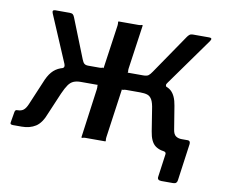

<svg xmlns="http://www.w3.org/2000/svg" viewBox="-74 -625 994 845"><g transform="rotate(10 423.0 -202.0)"><path d="M698 129Q678 129 681 112L695 11Q697 0 685 -2L723 -68H781Q793 -68 792 -53L769 113Q768 121 763.5 125Q759 129 750 129ZM12 0Q6 0 2.5 -2Q-1 -4 0 -10L8 -57Q9 -63 11.5 -65.5Q14 -68 20 -68Q37 -68 47 -76Q57 -84 65 -103L109 -207Q121 -238 136.5 -256Q152 -274 175 -282.5Q198 -291 232 -292L266 -315H343Q351 -315 355.5 -317Q360 -319 361 -315L389 -511Q390 -520 389 -525Q388 -530 392 -530H479Q488 -530 492.5 -532Q497 -534 498 -530L470 -334Q469 -326 470 -320.5Q471 -315 467 -315H561L595 -292Q646 -291 668 -271.5Q690 -252 697 -207L714 -103Q717 -83 727.5 -75.5Q738 -68 754 -68Q763 -68 762 -58L756 -10Q755 -4 751 -2Q747 0 741 0H708Q669 0 647 -16.5Q625 -33 618 -79L603 -173Q599 -203 591 -217Q583 -231 570.5 -235Q558 -239 538 -239H475Q468 -239 463 -237Q458 -235 457 -239L426 -19Q425 -11 426 -5.5Q427 0 424 0H336Q328 0 323.5 2Q319 4 318 0L348 -220Q349 -229 348 -234Q347 -239 351 -239H273Q254 -239 241 -233.5Q228 -228 218 -214Q208 -200 196 -173L156 -79Q139 -33 113 -16.5Q87 0 51 0ZM288 -273 181 -284Q189 -287 190 -292.5Q191 -298 188 -305L99 -514Q92 -530 108 -530H172Q182 -530 186.5 -526Q191 -522 194 -514L264 -338Q269 -325 275 -320Q281 -315 293 -315ZM534 -273 538 -315Q555 -315 562 -320.5Q569 -326 577 -338L698 -515Q702 -521 707.5 -525.5Q713 -530 722 -530H796Q812 -530 802 -515L649 -301Q644 -295 644.5 -289.5Q645 -284 650 -281Z"/></g></svg>

Font: Libre Franklin Medium
Style: Italic
Weight: 500
Italic angle: -8°
Designer: Pablo Impallari, Rodrigo Fuenzalida, Nhung Nguyen
Foundry: Impallari Type
Version: Version 3.000